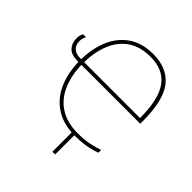

<svg xmlns="http://www.w3.org/2000/svg" viewBox="-237 -891 1243 1243"><g transform="rotate(45 384.5 -269.5)"><path d="M455 -724Q583 -724 648.5 -641.5Q714 -559 714 -369V-345H175Q178 -246 211.5 -171.5Q245 -97 310 -56Q375 -15 471 -15Q529 -15 574 -24Q619 -33 655 -46V-21Q613 -5 565.5 2.5Q518 10 465 10V185H440V9Q347 2 282.5 -44Q218 -90 184.5 -167Q151 -244 148 -345H140Q83 -345 57 -372.5Q31 -400 31 -445Q31 -460 34.5 -472Q38 -484 43 -493H69Q57 -469 57 -443Q57 -411 78 -390.5Q99 -370 140 -370H148Q150 -472 184.5 -552Q219 -632 287 -678Q355 -724 455 -724ZM455 -699Q361 -699 299.5 -656.5Q238 -614 207.5 -539.5Q177 -465 175 -370H687Q687 -543 629.5 -621Q572 -699 455 -699Z"/></g></svg>

Font: Noto Sans Thin
Style: Regular
Weight: 100
Designer: Monotype Design Team
Foundry: Monotype Imaging Inc.
Version: Version 2.007